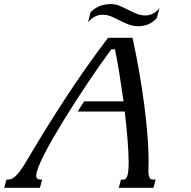

<svg xmlns="http://www.w3.org/2000/svg" viewBox="-145 -896 909 916"><path d="M370.6 -715.8H487.3Q504.9 -635.3 519 -553.7Q533.2 -472.2 543.2 -395.5Q553.2 -318.8 558.6 -250.2Q564 -181.6 564 -127Q564 -114.3 563.5 -102.5Q563 -90.8 563 -80.1Q563 -65.9 565.2 -57.9Q567.4 -49.8 570.6 -45.7Q573.7 -41.5 577.9 -40.3Q582 -39.1 585.9 -39.1H597.7L586.9 0H421.4L432.1 -39.1H444.8Q449.7 -39.1 454.1 -42.7Q458.5 -46.4 461.9 -55.7Q465.3 -64.9 467 -81.1Q468.8 -97.2 468.8 -122.6Q468.8 -145.5 467.3 -173.1Q465.8 -200.7 463.4 -231.7Q460.9 -262.7 457.5 -296.1Q454.1 -329.6 450.2 -363.8H226.1Q233.4 -376.5 241 -388.4Q248.5 -400.4 256.8 -412.6H444.3Q439 -448.2 433.8 -483.4Q428.7 -518.6 423.6 -550.8Q418.5 -583 413.3 -611.1Q408.2 -639.2 403.3 -661.1H386.2Q361.8 -628.4 333.5 -587.9Q305.2 -547.4 275.4 -503.2Q245.6 -459 215.8 -412.6Q186 -366.2 158.4 -321.3Q130.9 -276.4 106.9 -234.9Q83 -193.4 65.4 -158.7Q47.9 -124 37.8 -98.1Q27.8 -72.3 27.8 -58.6Q27.8 -46.9 33.9 -43Q40 -39.1 50.3 -39.1H56.2L45.4 0H-125L-114.3 -39.1H-111.8Q-102.5 -39.1 -93.8 -41.3Q-85 -43.5 -74.2 -52.5Q-63.5 -61.5 -49.6 -80.1Q-35.6 -98.6 -16.6 -130.9Q68.4 -275.4 164.3 -422.9Q260.3 -570.3 370.6 -715.8ZM287.1 -837.9Q309.6 -859.4 332.8 -867.9Q356 -876.5 384.3 -876.5Q406.7 -876.5 426.5 -867.9Q446.3 -859.4 465.8 -849.4Q485.4 -839.4 505.6 -830.8Q525.9 -822.3 548.8 -822.3Q566.4 -822.3 583.3 -830.3Q600.1 -838.4 615.7 -857.4L603 -809.6Q583.5 -788.1 560.8 -779.5Q538.1 -771 516.6 -771Q489.3 -771 467.8 -779.5Q446.3 -788.1 426.5 -798.3Q406.7 -808.6 386.7 -817.1Q366.7 -825.7 342.8 -825.7Q325.7 -825.7 307.6 -816.7Q289.6 -807.6 274.9 -789.6Z"/></svg>

Font: Arian Grqi
Style: Italic
Weight: 400
Italic angle: -15°
Designer: Ruben Hakobyan (Tarumian)
Foundry: Ruben Hakobyan (Tarumian)
Version: Version 1.002